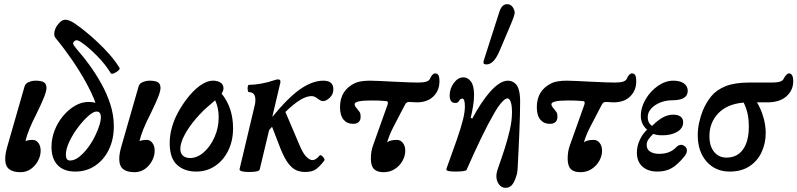

<svg xmlns="http://www.w3.org/2000/svg" viewBox="-20 -812 3825 921"><path d="M78 14Q43 14 24 -0.5Q5 -15 5 -50Q5 -77 17 -116L98 -398Q102 -412 118.5 -418.5Q135 -425 150 -425Q179 -425 191 -417Q203 -409 203 -390Q203 -376 192 -347.5Q181 -319 155 -266Q134 -225 121 -193Q108 -161 102 -135Q116 -141 137 -141Q153 -141 164 -126.5Q175 -112 175 -89Q175 -64 162 -40Q149 -16 127.5 -1Q106 14 78 14Z M341 11Q286 11 256.5 -20Q227 -51 227 -107Q227 -148 242 -186.5Q257 -225 282.5 -255.5Q308 -286 339.5 -304.5Q371 -323 405 -323Q414 -323 422.5 -322Q431 -321 438 -319Q422 -363 392 -417.5Q362 -472 324 -527Q286 -582 247 -629Q237 -641 241.5 -661Q246 -681 259 -696Q276 -718 294.5 -717.5Q313 -717 342 -697Q361 -684 389 -661.5Q417 -639 448 -610Q479 -581 507 -549Q535 -517 554 -485Q556 -481 547 -473Q538 -465 527 -460.5Q516 -456 512 -460Q485 -504 446.5 -543Q408 -582 377 -604Q363 -615 353.5 -618Q344 -621 336 -614Q329 -607 331.5 -600Q334 -593 346 -579Q351 -572 368.5 -552Q386 -532 407 -503Q437 -462 464.5 -413.5Q492 -365 509 -312.5Q526 -260 526 -206Q526 -144 502.5 -95Q479 -46 437 -17.5Q395 11 341 11ZM316 -42Q337 -42 359 -59Q381 -76 401 -102.5Q421 -129 436 -159.5Q451 -190 458.5 -216.5Q466 -243 463 -260Q460 -277 443 -277Q428 -277 404 -256Q380 -235 355 -202Q330 -169 313 -133.5Q296 -98 296 -69Q296 -42 316 -42Z M625 14Q590 14 571 -0.5Q552 -15 552 -50Q552 -77 564 -116L645 -398Q649 -412 665.5 -418.5Q682 -425 697 -425Q726 -425 738 -417Q750 -409 750 -390Q750 -376 739 -347.5Q728 -319 702 -266Q681 -225 668 -193Q655 -161 649 -135Q663 -141 684 -141Q700 -141 711 -126.5Q722 -112 722 -89Q722 -64 709 -40Q696 -16 674.5 -1Q653 14 625 14Z M921 11Q865 11 829.5 -21Q794 -53 794 -126Q794 -158 802 -190.5Q810 -223 823 -251Q844 -295 874 -335Q904 -375 937.5 -400Q971 -425 1003 -425Q1023 -425 1037.5 -416Q1052 -407 1052 -388Q1052 -377 1043 -363Q1098 -295 1098 -197Q1098 -137 1075 -90Q1052 -43 1012 -16Q972 11 921 11ZM845 -98Q845 -77 857.5 -65.5Q870 -54 892 -54Q926 -54 957.5 -81.5Q989 -109 1009 -154Q1029 -199 1029 -249Q1029 -295 1012 -331Q1005 -324 995 -316Q954 -283 919.5 -242.5Q885 -202 865 -164Q845 -126 845 -98Z M1175 13Q1129 13 1129 0L1200 -299Q1202 -305 1203.5 -314Q1205 -323 1205 -333Q1205 -370 1174 -370Q1170 -370 1168.5 -379Q1167 -388 1168.5 -396.5Q1170 -405 1174 -405Q1200 -405 1233.5 -411Q1267 -417 1295 -427Q1303 -430 1306.5 -430.5Q1310 -431 1314 -431Q1325 -431 1325 -422Q1325 -421 1325 -417Q1325 -413 1323 -408L1286 -251Q1363 -345 1421 -385Q1479 -425 1531 -425Q1579 -425 1579 -384Q1579 -359 1561.5 -343Q1544 -327 1530 -327Q1523 -327 1516.5 -330.5Q1510 -334 1503 -339Q1490 -351 1474 -351Q1451 -351 1420.5 -333Q1390 -315 1349 -275L1415 -120Q1432 -78 1448.5 -61Q1465 -44 1479 -44Q1495 -44 1513 -66Q1516 -70 1522.5 -65.5Q1529 -61 1534 -53.5Q1539 -46 1535 -41Q1516 -16 1497.5 -1.5Q1479 13 1443 13Q1423 13 1403.5 5.5Q1384 -2 1365 -25.5Q1346 -49 1326 -98L1285 -204Q1278 -196 1271 -188L1226 0Q1224 8 1209.5 10.5Q1195 13 1175 13Z M1820 14Q1789 14 1774 -1Q1759 -16 1759 -51Q1759 -68 1761.5 -84Q1764 -100 1770 -116L1837 -304Q1846 -326 1833 -327Q1813 -329 1798.5 -329.5Q1784 -330 1760 -330Q1681 -330 1681 -312Q1681 -306 1685.5 -299.5Q1690 -293 1694 -289Q1700 -282 1705 -274.5Q1710 -267 1710 -253Q1710 -218 1673 -218Q1645 -218 1628 -238Q1611 -258 1611 -298Q1611 -380 1684 -414Q1695 -419 1713 -422Q1731 -425 1755 -425Q1773 -425 1802.5 -423.5Q1832 -422 1872 -420Q1913 -418 1941.5 -417Q1970 -416 1987 -416Q2036 -416 2043 -435Q2047 -446 2054 -453Q2061 -460 2067 -460Q2078 -460 2083 -451.5Q2088 -443 2088 -422Q2088 -378 2059 -349.5Q2030 -321 1979 -321Q1969 -321 1961 -322Q1953 -323 1943 -323Q1930 -323 1924 -312L1903 -272Q1883 -235 1864.5 -198Q1846 -161 1837 -129Q1851 -141 1884 -141Q1901 -141 1912.5 -126.5Q1924 -112 1924 -89Q1924 -64 1910.5 -40Q1897 -16 1873.5 -1Q1850 14 1820 14Z M2405 89Q2386 89 2373.5 72.5Q2361 56 2361 32Q2361 16 2372 -14Q2386 -53 2400.5 -98Q2415 -143 2425.5 -188.5Q2436 -234 2436 -274Q2436 -305 2430 -322.5Q2424 -340 2414 -340Q2404 -340 2387.5 -322Q2371 -304 2353 -273Q2321 -218 2288 -149.5Q2255 -81 2218 3Q2216 7 2201.5 9Q2187 11 2164 11Q2121 11 2121 1Q2121 0 2121.5 -1.5Q2122 -3 2122 -4L2171 -141Q2193 -205 2201.5 -240.5Q2210 -276 2210 -301Q2210 -339 2198 -339Q2190 -339 2186.5 -334Q2183 -329 2178.5 -323.5Q2174 -318 2164 -318Q2137 -318 2137 -354Q2137 -387 2157 -414Q2177 -441 2203 -441Q2224 -441 2239 -421Q2254 -401 2254 -357Q2254 -332 2249.5 -304.5Q2245 -277 2238 -246L2246 -244Q2266 -282 2287.5 -314.5Q2309 -347 2331 -372Q2379 -425 2416 -425Q2438 -425 2454 -409Q2475 -388 2475 -324Q2475 -298 2474 -257Q2473 -216 2471 -170.5Q2469 -125 2467 -83.5Q2465 -42 2463.5 -13.5Q2462 15 2460 21Q2451 55 2438.5 72Q2426 89 2405 89ZM2314 -503Q2299 -503 2299 -511Q2299 -517 2300 -520L2375 -754Q2387 -792 2412 -792Q2430 -792 2439.5 -777.5Q2449 -763 2449 -751Q2449 -746 2444 -730.5Q2439 -715 2426 -685L2378 -572Q2350 -503 2314 -503Z M2764 14Q2733 14 2718 -1Q2703 -16 2703 -51Q2703 -68 2705.5 -84Q2708 -100 2714 -116L2781 -304Q2790 -326 2777 -327Q2757 -329 2742.5 -329.5Q2728 -330 2704 -330Q2625 -330 2625 -312Q2625 -306 2629.5 -299.5Q2634 -293 2638 -289Q2644 -282 2649 -274.5Q2654 -267 2654 -253Q2654 -218 2617 -218Q2589 -218 2572 -238Q2555 -258 2555 -298Q2555 -380 2628 -414Q2639 -419 2657 -422Q2675 -425 2699 -425Q2717 -425 2746.5 -423.5Q2776 -422 2816 -420Q2857 -418 2885.5 -417Q2914 -416 2931 -416Q2980 -416 2987 -435Q2991 -446 2998 -453Q3005 -460 3011 -460Q3022 -460 3027 -451.5Q3032 -443 3032 -422Q3032 -378 3003 -349.5Q2974 -321 2923 -321Q2913 -321 2905 -322Q2897 -323 2887 -323Q2874 -323 2868 -312L2847 -272Q2827 -235 2808.5 -198Q2790 -161 2781 -129Q2795 -141 2828 -141Q2845 -141 2856.5 -126.5Q2868 -112 2868 -89Q2868 -64 2854.5 -40Q2841 -16 2817.5 -1Q2794 14 2764 14Z M3134 11Q3088 11 3061.5 -13Q3035 -37 3035 -80Q3035 -111 3049 -141Q3063 -171 3084 -190Q3054 -216 3054 -256Q3054 -297 3077 -336Q3100 -375 3136 -400Q3172 -425 3210 -425Q3242 -425 3260.5 -412Q3279 -399 3279 -376Q3279 -331 3204 -331Q3175 -331 3148 -320.5Q3121 -310 3104 -291.5Q3087 -273 3087 -250Q3087 -222 3108 -208Q3137 -237 3161 -249.5Q3185 -262 3209 -262Q3231 -262 3244 -253Q3257 -244 3257 -225Q3257 -197 3229 -180Q3201 -163 3157 -163Q3129 -163 3114 -170Q3101 -158 3091.5 -145Q3082 -132 3082 -117Q3082 -95 3099 -84.5Q3116 -74 3142 -74Q3195 -74 3225 -107Q3233 -115 3243.5 -117Q3254 -119 3264 -111Q3275 -104 3275 -90.5Q3275 -77 3264 -63Q3231 -22 3202 -5.5Q3173 11 3134 11Z M3480 11Q3412 11 3369.5 -37Q3327 -85 3327 -164Q3327 -193 3333.5 -223Q3340 -253 3351 -281Q3367 -320 3392 -350.5Q3417 -381 3460.5 -398.5Q3504 -416 3573 -416H3684Q3707 -416 3721.5 -420.5Q3736 -425 3740 -436Q3745 -446 3752 -453Q3759 -460 3764 -460Q3785 -460 3785 -422Q3785 -379 3752.5 -350Q3720 -321 3661 -321H3611Q3629 -292 3641 -252.5Q3653 -213 3653 -174Q3653 -124 3633 -81.5Q3613 -39 3574.5 -14Q3536 11 3480 11ZM3383 -159Q3383 -111 3405.5 -83.5Q3428 -56 3465 -56Q3516 -56 3544 -95Q3572 -134 3572 -204Q3572 -243 3565 -271Q3558 -299 3547 -320Q3468 -313 3425.5 -268.5Q3383 -224 3383 -159Z"/></svg>

Font: Junicode
Style: Bold Italic
Weight: 700
Italic angle: -11°
Designer: Peter S. Baker
Version: Version 2.100; ttfautohint (v1.8.4)